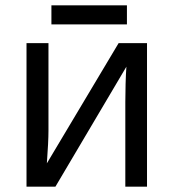

<svg xmlns="http://www.w3.org/2000/svg" viewBox="-20 -697 649 717"><path d="M161 -209Q161 -168 155 -87L423 -536H529V0H448V-316Q448 -346 449 -383.5Q450 -421 452 -448L187 0H79V-536H161ZM454 -606H172V-677H454Z"/></svg>

Font: Noto Sans Display
Style: Regular
Weight: 400
Designer: Monotype Design team
Foundry: Monotype Imaging Inc.
Version: Version 1.000